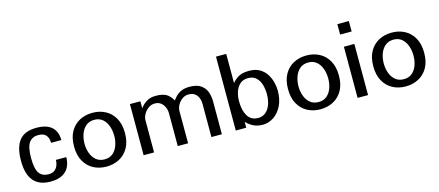

<svg xmlns="http://www.w3.org/2000/svg" viewBox="-47 -1096 3607 1576"><g transform="rotate(-15 1756.0 -308.0)"><path d="M234.4 11.7Q43 11.7 43 -215.8Q43 -330.1 88.4 -387.7Q133.8 -445.3 235.4 -445.3Q321.3 -445.3 364.3 -406.2Q407.2 -367.2 407.2 -294.9Q385.7 -294.9 363.8 -294.9Q341.8 -294.9 320.3 -294.9Q319.3 -337.9 298.8 -360.8Q278.3 -383.8 232.4 -383.8Q183.6 -383.8 156.2 -347.2Q128.9 -310.5 128.9 -216.8Q128.9 -125 154.8 -87.9Q180.7 -50.8 233.4 -50.8Q268.6 -50.8 287.6 -66.9Q306.6 -83 314.5 -106Q322.3 -128.9 322.3 -149.4Q344.7 -149.4 366.7 -149.4Q388.7 -149.4 410.2 -149.4Q410.2 -105.5 393.1 -68.8Q376 -32.2 337.4 -10.3Q298.8 11.7 234.4 11.7Z M710.9 11.7Q648.4 11.7 599.6 -14.6Q550.8 -41 522.5 -91.8Q494.1 -142.6 494.1 -216.8Q494.1 -292 522.9 -342.8Q551.8 -393.6 600.6 -419.4Q649.4 -445.3 710.9 -445.3Q771.5 -445.3 820.3 -419.4Q869.1 -393.6 897.9 -342.3Q926.8 -291 926.8 -216.8Q926.8 -141.6 897.9 -90.8Q869.1 -40 819.8 -14.2Q770.5 11.7 710.9 11.7ZM710.9 -49.8Q752.9 -49.8 780.8 -73.2Q808.6 -96.7 822.3 -134.8Q835.9 -172.9 835.9 -216.8Q835.9 -260.7 822.3 -299.3Q808.6 -337.9 780.8 -361.8Q752.9 -385.7 710.9 -385.7Q667 -385.7 638.7 -361.3Q610.4 -336.9 596.7 -298.3Q583 -259.8 583 -216.8Q583 -173.8 596.7 -135.7Q610.4 -97.7 638.7 -73.7Q667 -49.8 710.9 -49.8Z M1027.3 0V-434.6H1116.2V-375Q1140.6 -408.2 1172.4 -426.8Q1204.1 -445.3 1247.1 -445.3Q1306.6 -445.3 1337.4 -427.2Q1368.2 -409.2 1391.6 -368.2Q1421.9 -411.1 1456.1 -428.2Q1490.2 -445.3 1533.2 -445.3Q1598.6 -445.3 1632.8 -420.4Q1667 -395.5 1679.7 -357.9Q1692.4 -320.3 1692.4 -282.2V0H1603.5V-280.3Q1603.5 -327.1 1580.6 -356.9Q1557.6 -386.7 1511.7 -386.7Q1481.4 -386.7 1457.5 -369.1Q1433.6 -351.6 1419.4 -325.7Q1405.3 -299.8 1405.3 -275.4V0H1317.4V-280.3Q1317.4 -321.3 1293 -354Q1268.6 -386.7 1226.6 -386.7Q1194.3 -386.7 1169.4 -368.2Q1144.5 -349.6 1130.4 -323.7Q1116.2 -297.9 1116.2 -274.4V0Z M2039.1 11.7Q1991.2 11.7 1956.1 -6.8Q1920.9 -25.4 1899.4 -50.8V0H1810.5V-627.9H1897.5V-379.9Q1915 -403.3 1948.2 -424.3Q1981.4 -445.3 2041 -445.3Q2095.7 -445.3 2131.8 -423.8Q2168 -402.3 2189 -368.7Q2210 -335 2219.2 -297.9Q2228.5 -260.7 2228.5 -229.5Q2228.5 -152.3 2201.2 -98.6Q2173.8 -44.9 2130.9 -16.6Q2087.9 11.7 2039.1 11.7ZM2016.6 -51.8Q2070.3 -51.8 2102.5 -99.1Q2134.8 -146.5 2134.8 -222.7Q2134.8 -263.7 2124 -301.8Q2113.3 -339.8 2087.4 -364.7Q2061.5 -389.6 2017.6 -389.6Q1976.6 -389.6 1950.2 -366.7Q1923.8 -343.8 1911.1 -306.2Q1898.4 -268.6 1898.4 -223.6Q1898.4 -146.5 1927.2 -99.1Q1956.1 -51.8 2016.6 -51.8Z M2529.3 11.7Q2466.8 11.7 2418 -14.6Q2369.1 -41 2340.8 -91.8Q2312.5 -142.6 2312.5 -216.8Q2312.5 -292 2341.3 -342.8Q2370.1 -393.6 2418.9 -419.4Q2467.8 -445.3 2529.3 -445.3Q2589.8 -445.3 2638.7 -419.4Q2687.5 -393.6 2716.3 -342.3Q2745.1 -291 2745.1 -216.8Q2745.1 -141.6 2716.3 -90.8Q2687.5 -40 2638.2 -14.2Q2588.9 11.7 2529.3 11.7ZM2529.3 -49.8Q2571.3 -49.8 2599.1 -73.2Q2627 -96.7 2640.6 -134.8Q2654.3 -172.9 2654.3 -216.8Q2654.3 -260.7 2640.6 -299.3Q2627 -337.9 2599.1 -361.8Q2571.3 -385.7 2529.3 -385.7Q2485.4 -385.7 2457 -361.3Q2428.7 -336.9 2415 -298.3Q2401.4 -259.8 2401.4 -216.8Q2401.4 -173.8 2415 -135.7Q2428.7 -97.7 2457 -73.7Q2485.4 -49.8 2529.3 -49.8Z M2845.7 0V-434.6H2934.6V0ZM2841.8 -539.1V-627.9H2939.5V-539.1Z M3253.9 11.7Q3191.4 11.7 3142.6 -14.6Q3093.8 -41 3065.4 -91.8Q3037.1 -142.6 3037.1 -216.8Q3037.1 -292 3065.9 -342.8Q3094.7 -393.6 3143.6 -419.4Q3192.4 -445.3 3253.9 -445.3Q3314.5 -445.3 3363.3 -419.4Q3412.1 -393.6 3440.9 -342.3Q3469.7 -291 3469.7 -216.8Q3469.7 -141.6 3440.9 -90.8Q3412.1 -40 3362.8 -14.2Q3313.5 11.7 3253.9 11.7ZM3253.9 -49.8Q3295.9 -49.8 3323.7 -73.2Q3351.6 -96.7 3365.2 -134.8Q3378.9 -172.9 3378.9 -216.8Q3378.9 -260.7 3365.2 -299.3Q3351.6 -337.9 3323.7 -361.8Q3295.9 -385.7 3253.9 -385.7Q3210 -385.7 3181.6 -361.3Q3153.3 -336.9 3139.6 -298.3Q3126 -259.8 3126 -216.8Q3126 -173.8 3139.6 -135.7Q3153.3 -97.7 3181.6 -73.7Q3210 -49.8 3253.9 -49.8Z"/></g></svg>

Font: Padauk Book
Style: Regular
Weight: 400
Designer: Debbi Hosken, Becca Hirsbrunner Spalinger
Foundry: SIL International
Version: Version 5.000